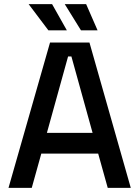

<svg xmlns="http://www.w3.org/2000/svg" viewBox="-20 -905 672 925"><path d="M21 0 221 -700H411L610 0H499L453 -165H179L133 0ZM206 -265H426L324 -633H308ZM213 -759 118 -885H231L302 -759ZM370 -759 292 -885H395L450 -759Z"/></svg>

Font: Space Grotesk Light Medium
Style: Regular
Weight: 500
Version: Version 2.000